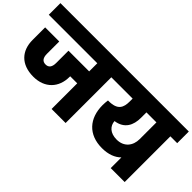

<svg xmlns="http://www.w3.org/2000/svg" viewBox="-61 -1246 1752 1752"><g transform="rotate(45 814.5 -370.0)"><path d="M-14 -590H612V-485H345V-327C345 -274 325 -248 286 -248C246 -248 226 -274 226 -327V-485H44V-322C44 -186 125 -90 286 -90C433 -90 521 -186 521 -322V-331H612V0H793V-590H880V-740H-14Z M1229 -222C1145 -222 1100 -268 1096 -328C1208 -344 1246 -425 1246 -519V-590H1375V-374C1375 -288 1323 -222 1229 -222ZM852 -590H1068V-552C1068 -475 1045 -419 930 -419H921C918 -396 916 -377 916 -354C916 -183 1015 -72 1189 -72C1273 -72 1334 -97 1375 -138V0H1555V-590H1643V-740H852Z"/></g></svg>

Font: SVN-Poppins ExtraBold
Style: Regular
Weight: 800
Designer: Ninad Kale (Devanagari), Jonny Pinhorn (Latin)
Foundry: Indian Type Foundry
Version: Version 3.002 2017; ttfautohint (v1.8.3)